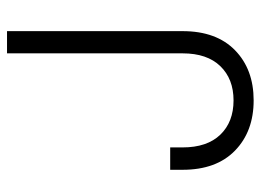

<svg xmlns="http://www.w3.org/2000/svg" viewBox="-122 -646 777 574"><g transform="rotate(-90 267.0 -359.5)"><path d="M253.4 9.8Q160.6 9.8 103.3 -45.9Q45.9 -101.6 45.9 -202.6V-239.7H112.8V-202.6Q112.8 -129.4 150.9 -89.8Q189 -50.3 253.4 -50.3Q317.4 -50.3 355.7 -89.8Q394 -129.4 394 -202.6V-727.5H460.4V-202.6Q460.4 -101.6 403.3 -45.9Q346.2 9.8 253.4 9.8Z"/></g></svg>

Font: Inter 28pt Light
Style: Regular
Weight: 300
Designer: Rasmus Andersson
Foundry: rsms
Version: Version 4.001;git-66647c0bb